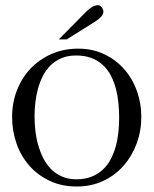

<svg xmlns="http://www.w3.org/2000/svg" viewBox="-20 -694 584 727"><path d="M515.1 -252Q515.1 -198.7 497.6 -150.9Q480 -103 448 -66.7Q416 -30.3 370.8 -9Q325.7 12.2 270 12.2Q214.4 12.2 169.2 -8.8Q124 -29.8 92 -65.7Q60.1 -101.6 43 -149.4Q25.9 -197.3 25.9 -251Q25.9 -305.2 44.2 -352.3Q62.5 -399.4 95.7 -434.3Q128.9 -469.2 174.8 -489.5Q220.7 -509.8 275.9 -509.8Q330.1 -509.8 374 -489Q418 -468.3 449.5 -432.9Q481 -397.5 498 -350.6Q515.1 -303.7 515.1 -252ZM431.2 -247.1Q431.2 -274.4 428.5 -302.7Q425.8 -331.1 418.9 -357.4Q412.1 -383.8 400.4 -406.7Q388.7 -429.7 370.6 -446.8Q352.5 -463.9 327.4 -473.9Q302.2 -483.9 268.1 -483.9Q236.8 -483.9 213.1 -473.9Q189.5 -463.9 171.9 -446.8Q154.3 -429.7 142.6 -406.7Q130.9 -383.8 123.8 -358.2Q116.7 -332.5 113.8 -305.4Q110.8 -278.3 110.8 -252.9Q110.8 -228 113.8 -200.7Q116.7 -173.3 124 -147Q131.3 -120.6 143.1 -96.7Q154.8 -72.8 172.4 -54.7Q189.9 -36.6 213.9 -25.9Q237.8 -15.1 269 -15.1Q301.8 -15.1 326.4 -24.9Q351.1 -34.7 369.1 -51.5Q387.2 -68.4 399.2 -91.1Q411.1 -113.8 418.2 -139.4Q425.3 -165 428.2 -192.6Q431.2 -220.2 431.2 -247.1ZM371.6 -649.9Q371.6 -644 368.7 -638.7Q365.7 -633.3 361.1 -628.7Q356.4 -624 351.3 -620.1Q346.2 -616.2 341.8 -613.3L232.9 -544.9H202.6L306.6 -649.9Q315.9 -659.2 327.4 -666.7Q338.9 -674.3 352.5 -674.3Q356 -674.3 359.4 -671.9Q362.8 -669.4 365.5 -665.8Q368.2 -662.1 369.9 -657.7Q371.6 -653.3 371.6 -649.9Z"/></svg>

Font: Scheherazade Urdu
Style: Regular
Weight: 400
Designer: SIL International
Foundry: SIL International
Version: Version 1.005 (build 117/117)